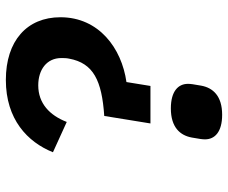

<svg xmlns="http://www.w3.org/2000/svg" viewBox="-80 -670 761 640"><g transform="rotate(-90 300.0 -349.5)"><path d="M334 -228 347 -308C460 -324 563 -400 563 -528C563 -640 484 -710 354 -710C223 -710 147 -638 113 -553L214 -507C236 -564 276 -602 336 -602C388 -602 427 -574 427 -525C427 -518 427 -508 425 -499C410 -418 352 -390 234 -382L209 -228ZM238 11C301 11 328 -20 335 -59C340 -86 341 -95 341 -103C341 -135 317 -160 259 -160C196 -160 169 -129 162 -90C157 -63 156 -54 156 -46C156 -14 180 11 238 11Z"/></g></svg>

Font: IBM Plex Mono SmBld
Style: Italic
Weight: 600
Italic angle: -9.5°
Monospace: yes
Designer: Mike Abbink, Paul van der Laan, Pieter van Rosmalen
Foundry: Bold Monday
Version: Version 2.004